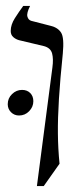

<svg xmlns="http://www.w3.org/2000/svg" viewBox="-20 -605 282 645"><path d="M85 -535 151 -518Q175 -512 185.5 -495Q196 -478 191 -425Q182 -338 178 -273Q174 -208 174.5 -156.5Q175 -105 180 -55L127 20H104L156 -378Q160 -407 155 -425.5Q150 -444 128 -450L44 -470Q33 -473 24.5 -480.5Q16 -488 16 -501Q16 -522 30 -544Q44 -566 58 -585H81Q69 -561 72 -549.5Q75 -538 85 -535ZM44 -217Q28 -217 17 -228Q6 -239 6 -255Q6 -275 20.5 -289Q35 -303 54 -303Q71 -303 81.5 -292.5Q92 -282 92 -265Q92 -246 78 -231.5Q64 -217 44 -217Z"/></svg>

Font: Bona Nova SC
Style: Italic
Weight: 400
Italic angle: -4°
Designer: Mateusz Machalski
Foundry: Capitalics
Version: Version 4.001; ttfautohint (v1.8.4.7-5d5b)